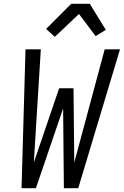

<svg xmlns="http://www.w3.org/2000/svg" viewBox="-20 -996 655 1016"><path d="M94 0 115 -735H196L159 -136L293 -529H369L373 -136L534 -735H615L394 0H318L314 -422L170 0ZM270 -801 224 -843 357 -976H455L540 -838L486 -805L398 -922Z"/></svg>

Font: Iosevka Extended
Style: Italic
Weight: 400
Width: 7
Italic angle: -9°
Monospace: yes
Designer: Belleve Invis
Foundry: Belleve Invis
Version: Version 32.5.0; ttfautohint (v1.8.4)